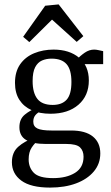

<svg xmlns="http://www.w3.org/2000/svg" viewBox="-20 -651 505 871"><path d="M435 45Q435 92 405.5 127Q376 162 325 181Q274 200 207 200Q120 200 77 168.5Q34 137 34 85Q34 40 63 14.5Q92 -11 134 -25L157 -18Q138 -3 124 18Q110 39 110 72Q110 109 133.5 133Q157 157 221 157Q282 157 320.5 133Q359 109 359 60Q359 33 343 17.5Q327 2 280 2H187Q129 2 98.5 -16Q68 -34 68 -74Q68 -111 92.5 -131Q117 -151 147 -162L166 -147Q150 -140 140.5 -128.5Q131 -117 131 -99Q131 -77 150 -68Q169 -59 213 -59H302Q368 -59 401.5 -31.5Q435 -4 435 45ZM383 -286Q383 -217 336 -176Q289 -135 209 -135Q160 -135 124 -151Q88 -167 68 -198Q48 -229 48 -275Q48 -326 71.5 -359.5Q95 -393 135 -409.5Q175 -426 223 -426Q295 -426 339 -389Q383 -352 383 -286ZM128 -283Q128 -230 149.5 -202.5Q171 -175 219 -175Q261 -175 282.5 -199Q304 -223 304 -279Q304 -335 282 -360Q260 -385 214 -385Q190 -385 170.5 -376.5Q151 -368 139.5 -346Q128 -324 128 -283ZM343 -360 323 -376Q344 -398 364.5 -412Q385 -426 407 -426Q416 -426 427 -423.5Q438 -421 448 -419V-360ZM85 -484 185 -625 246 -631 358 -487 328 -461 216 -562 113 -460Z"/></svg>

Font: Yrsa
Style: Regular
Weight: 400
Designer: Anna Giedrys (Yrsa+Rasa design), David Brezina (Yrsa art-direction, Rasa art-direction, design)
Foundry: Rosetta Type Foundry
Version: Version 2.004